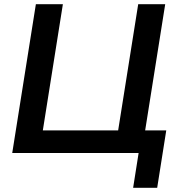

<svg xmlns="http://www.w3.org/2000/svg" viewBox="-20 -725 852 910"><path d="M611 165 637 0H38L150 -705H278L183 -107H540L635 -705H763L668 -107H768L725 165Z"/></svg>

Font: Nunito Sans
Style: Bold Italic
Weight: 700
Italic angle: -9°
Designer: Vernon Adams
Foundry: Vernon Adams
Version: Version 3.006; ttfautohint (v1.8.3)